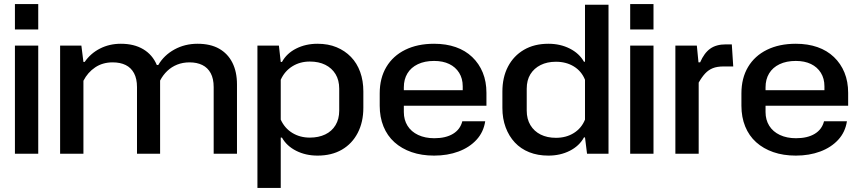

<svg xmlns="http://www.w3.org/2000/svg" viewBox="-20 -752 4200 939"><path d="M53 0V-529H167V0ZM53 -608V-732H167V-608Z M274 0V-529H378L388 -449H394Q423 -491 469 -514.5Q515 -538 571 -538Q636 -538 681 -511Q726 -484 747 -434H754Q782 -482 833 -510Q884 -538 946 -538Q1009 -538 1051.5 -514Q1094 -490 1116.5 -445.5Q1139 -401 1139 -339V0H1025V-326Q1025 -367 1010.5 -394Q996 -421 969.5 -434Q943 -447 907 -447Q874 -447 846.5 -436Q819 -425 798 -405Q777 -385 763 -358Q763 -351 763 -344.5Q763 -338 763 -331V0H650V-326Q650 -367 635.5 -394Q621 -421 594.5 -434Q568 -447 531 -447Q482 -447 445.5 -422.5Q409 -398 388 -357V0Z M1239 167V-529H1344L1353 -449H1359Q1382 -491 1428.5 -514.5Q1475 -538 1533 -538Q1585 -538 1626 -521Q1667 -504 1696.5 -473.5Q1726 -443 1741.5 -400Q1757 -357 1757 -305V-225Q1757 -155 1729.5 -102Q1702 -49 1652 -20Q1602 9 1533 9Q1475 9 1428.5 -14.5Q1382 -38 1359 -79H1353V167ZM1495 -79Q1538 -79 1570.5 -94.5Q1603 -110 1621 -140Q1639 -170 1639 -211V-318Q1639 -360 1621 -389.5Q1603 -419 1571 -435Q1539 -451 1495 -451Q1447 -451 1409.5 -427.5Q1372 -404 1353 -362V-167Q1372 -125 1409.5 -102Q1447 -79 1495 -79Z M2103 9Q2042 9 1993 -8Q1944 -25 1909 -56.5Q1874 -88 1855.5 -133.5Q1837 -179 1837 -235V-295Q1837 -370 1869.5 -424.5Q1902 -479 1962 -508.5Q2022 -538 2103 -538Q2162 -538 2209 -521.5Q2256 -505 2289.5 -473Q2323 -441 2341 -397Q2359 -353 2359 -298V-235H1937V-311H2255L2243 -294V-330Q2243 -368 2225.5 -396Q2208 -424 2177 -439Q2146 -454 2103 -454Q2057 -454 2023.5 -438Q1990 -422 1972.5 -393Q1955 -364 1955 -325V-204Q1955 -166 1973 -137Q1991 -108 2025 -92Q2059 -76 2104 -76Q2160 -76 2195.5 -97.5Q2231 -119 2241 -159H2353Q2345 -106 2310.5 -68.5Q2276 -31 2222.5 -11Q2169 9 2103 9Z M2662 9Q2610 9 2568.5 -7.5Q2527 -24 2498 -55Q2469 -86 2453 -129Q2437 -172 2437 -224V-304Q2437 -374 2464.5 -426.5Q2492 -479 2542.5 -508.5Q2593 -538 2662 -538Q2720 -538 2766.5 -514.5Q2813 -491 2836 -450H2841V-729H2956V0H2851L2841 -80H2836Q2813 -38 2766.5 -14.5Q2720 9 2662 9ZM2699 -78Q2749 -78 2786.5 -101.5Q2824 -125 2841 -167V-362Q2824 -404 2786.5 -427Q2749 -450 2699 -450Q2656 -450 2624 -434Q2592 -418 2574 -389Q2556 -360 2556 -318V-211Q2556 -170 2574 -140Q2592 -110 2624 -94Q2656 -78 2699 -78Z M3062 0V-529H3176V0ZM3062 -608V-732H3176V-608Z M3283 0V-529H3388L3396 -447H3404Q3424 -493 3453.5 -514Q3483 -535 3530 -535H3559L3566 -427H3519Q3487 -427 3466 -418.5Q3445 -410 3429 -393Q3413 -376 3397 -348V0Z M3872 9Q3811 9 3762 -8Q3713 -25 3678 -56.5Q3643 -88 3624.5 -133.5Q3606 -179 3606 -235V-295Q3606 -370 3638.5 -424.5Q3671 -479 3731 -508.5Q3791 -538 3872 -538Q3931 -538 3978 -521.5Q4025 -505 4058.5 -473Q4092 -441 4110 -397Q4128 -353 4128 -298V-235H3706V-311H4024L4012 -294V-330Q4012 -368 3994.5 -396Q3977 -424 3946 -439Q3915 -454 3872 -454Q3826 -454 3792.5 -438Q3759 -422 3741.5 -393Q3724 -364 3724 -325V-204Q3724 -166 3742 -137Q3760 -108 3794 -92Q3828 -76 3873 -76Q3929 -76 3964.5 -97.5Q4000 -119 4010 -159H4122Q4114 -106 4079.5 -68.5Q4045 -31 3991.5 -11Q3938 9 3872 9Z"/></svg>

Font: Hubot Sans Condensed ExtraLight Medium
Style: Regular
Weight: 500
Version: Version 2.000